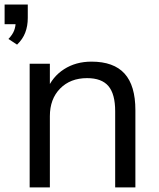

<svg xmlns="http://www.w3.org/2000/svg" viewBox="-46 -817 693 837"><path d="M22.5 -724.4 45 -711.4H-25.9V-797.1H75.1V-738.6Q75.1 -703.5 64 -674.7Q53 -645.9 28.4 -622.4L-9.2 -647.1Q8.7 -665.8 15.6 -683.8Q22.5 -701.9 22.5 -724.4ZM83.3 -539.1H171.4V-424H158.4Q182 -482.3 233.2 -515.3Q284.4 -548.3 352.9 -548.3Q449.8 -548.3 497 -496.2Q544.2 -444 544.2 -336.7V0H456.1V-331.7Q456.1 -407 426.7 -441.7Q397.3 -476.4 333.7 -476.4Q260.6 -476.4 216 -430.9Q171.4 -385.4 171.4 -310.7V0H83.3Z"/></svg>

Font: Min Sans VF VF
Style: Regular
Weight: 400
Designer: Jinseong-Kim, NotoSansCJK, Nunito
Foundry: Jinseong-Kim
Version: Version 1.420;Glyphs 3.1.2 (3151)